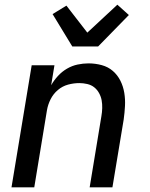

<svg xmlns="http://www.w3.org/2000/svg" viewBox="-20 -798 640 818"><path d="M29 0 115 -520H212L198 -435Q210 -456 227 -474.5Q244 -493 265.5 -505.5Q287 -518 310.5 -523Q334 -528 357 -528Q386 -528 413.5 -520.5Q441 -513 461 -495.5Q481 -478 493 -454Q505 -430 509.5 -402.5Q514 -375 512.5 -346.5Q511 -318 507 -289L459 0H362L412 -303Q415 -320 415.5 -337.5Q416 -355 413 -371Q410 -387 402 -401.5Q394 -416 381.5 -426Q369 -436 352 -440Q335 -444 318 -444Q294 -444 270 -437.5Q246 -431 226.5 -414.5Q207 -398 195.5 -375Q184 -352 180 -328L126 0ZM288 -600 204 -738 263 -774 352 -659 480 -778 529 -734 398 -600Z"/></svg>

Font: Iosevka Medium Extended
Style: Italic
Weight: 500
Width: 7
Italic angle: -9°
Monospace: yes
Designer: Belleve Invis
Foundry: Belleve Invis
Version: Version 32.5.0; ttfautohint (v1.8.4)